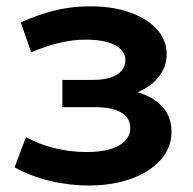

<svg xmlns="http://www.w3.org/2000/svg" viewBox="-20 -562 593 591"><path d="M253 9Q327 9 384.5 -12Q442 -33 475 -70.5Q508 -108 508 -157Q508 -218 457 -253.5Q406 -289 317 -289L313 -262Q365 -262 405.5 -279Q446 -296 469.5 -326.5Q493 -357 493 -395Q493 -441 460 -475Q427 -509 370 -527Q313 -545 240 -542Q192 -541 143.5 -528.5Q95 -516 44 -493L76 -401Q120 -420 162.5 -430Q205 -440 245 -440Q283 -440 310 -432.5Q337 -425 351.5 -410.5Q366 -396 366 -377Q366 -358 354 -344Q342 -330 319.5 -323Q297 -316 265 -316H172V-232H275Q326 -232 353.5 -215.5Q381 -199 381 -167Q381 -145 364.5 -128Q348 -111 318 -102.5Q288 -94 246 -94Q197 -94 148 -106Q99 -118 60 -140L25 -47Q73 -20 132.5 -5.5Q192 9 253 9Z"/></svg>

Font: MOST Montserrat SemiBold
Style: Regular
Weight: 600
Designer: Julieta Ulanovsky
Foundry: Julieta Ulanovsky
Version: Version 8.000;March 11, 2024;FontCreator 15.0.0.2926 64-bit